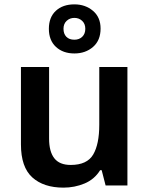

<svg xmlns="http://www.w3.org/2000/svg" viewBox="-20 -850 684 880"><path d="M564 -543V0H464L446 -70H439Q413 -28 367.5 -9Q322 10 271 10Q180 10 128 -37Q76 -84 76 -188V-543H205V-215Q205 -155 229 -124.5Q253 -94 304 -94Q379 -94 407 -141.5Q435 -189 435 -278V-543ZM321 -605Q269 -605 236.5 -635Q204 -665 204 -718Q204 -771 236 -800.5Q268 -830 321 -830Q371 -830 406 -800.5Q441 -771 441 -719Q441 -665 406.5 -635Q372 -605 321 -605ZM321 -668Q343 -668 357 -681.5Q371 -695 371 -718Q371 -741 356.5 -754.5Q342 -768 321 -768Q300 -768 285.5 -754.5Q271 -741 271 -718Q271 -695 284 -681.5Q297 -668 321 -668Z"/></svg>

Font: Noto Sans Sora Sompeng SemiBold
Style: Regular
Weight: 600
Version: Version 2.101